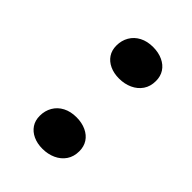

<svg xmlns="http://www.w3.org/2000/svg" viewBox="-173 -627 723 723"><g transform="rotate(45 188.5 -265.0)"><path d="M91 -63Q91 -90 103.5 -111.5Q116 -133 139 -145Q162 -157 193 -157Q222 -157 244.5 -146.5Q267 -136 279 -117.5Q291 -99 291 -74Q291 -45 277 -24.5Q263 -4 239 7Q215 18 186 18Q158 18 136.5 8Q115 -2 103 -20Q91 -38 91 -63ZM108 -454Q108 -481 120.5 -502.5Q133 -524 156 -536Q179 -548 210 -548Q239 -548 261.5 -537.5Q284 -527 296 -508.5Q308 -490 308 -465Q308 -436 294 -415.5Q280 -395 256 -384Q232 -373 203 -373Q175 -373 153.5 -383Q132 -393 120 -411Q108 -429 108 -454Z"/></g></svg>

Font: Literata 18pt
Style: Bold Italic
Weight: 700
Italic angle: -2°
Designer: Latin by Veronika Burian and Jose Scaglione. Greek by Irene Vlachou. Cyrillic by Vera Evstafieva
Foundry: TypeTogether
Version: Version 3.103;gftools[0.9.29]